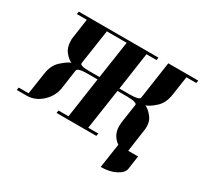

<svg xmlns="http://www.w3.org/2000/svg" viewBox="-156 -828 1261 1195"><g transform="rotate(30 474.5 -230.5)"><path d="M0 0 2.9 -19H74.2L97.2 -172.9Q106 -235.8 144 -271Q184.6 -308.1 210 -316.9Q185.1 -326.2 160.2 -358.9Q138.2 -386.7 138.2 -435.1V-441.9H137.2L159.2 -596.2H87.9L90.8 -615.2H663.1L660.2 -596.2H587.9L548.8 -327.1H620.1Q691.9 -327.1 694.8 -346.2L733.9 -615.2H949.2L945.8 -596.2H875L855 -460.9Q846.2 -397 808.1 -361.8Q770 -326.7 741.2 -316.9Q766.1 -307.6 794.9 -271Q814.9 -245.1 814.9 -204.1Q814.9 -189.5 812 -172.9L790 -19H860.8L847.2 77.1Q842.8 108.4 796.9 131.8Q753.4 153.8 691.9 153.8L717.8 -19H720.2Q664.1 -56.6 664.1 -125Q664.1 -134.3 666 -153.8L686 -288.1Q689 -306.6 617.2 -308.1H545.9L502.9 -19H575.2L571.8 0H286.1L289.1 -19H360.8L402.8 -308.1H332Q259.8 -308.1 256.8 -288.1L237.8 -153.8Q229 -90.3 180.2 -44.9Q131.3 0 71.8 0ZM266.1 -346.2Q263.2 -327.1 335 -327.1H405.8L445.8 -596.2H303.2Z"/></g></svg>

Font: Hjet
Style: Italic
Weight: 400
Designer: T. Christopher White
Version: Version 1.2